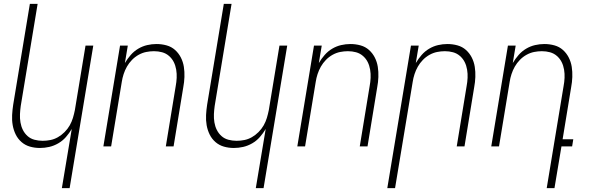

<svg xmlns="http://www.w3.org/2000/svg" viewBox="-20 -755 3040 990"><path d="M299 215 350 -90Q337 -68 320 -48.5Q303 -29 280.5 -16Q258 -3 234 2.5Q210 8 186 8Q159 8 134.5 1Q110 -6 91 -22.5Q72 -39 61 -61.5Q50 -84 45.5 -109.5Q41 -135 42.5 -162Q44 -189 48 -215L134 -735H174L87 -209Q84 -188 83 -166.5Q82 -145 85.5 -124Q89 -103 98 -85Q107 -67 122 -53.5Q137 -40 157.5 -34.5Q178 -29 200 -29Q220 -29 240 -33Q260 -37 278.5 -47.5Q297 -58 313 -74Q329 -90 339.5 -108.5Q350 -127 356 -147Q362 -167 366 -187L421 -520H461L339 215Z M513 0 599 -520H639L624 -430Q637 -452 654 -471.5Q671 -491 693 -504Q715 -517 739 -522.5Q763 -528 787 -528Q814 -528 839 -521Q864 -514 882.5 -497.5Q901 -481 912.5 -458.5Q924 -436 928 -410.5Q932 -385 931 -358Q930 -331 925 -305L875 0H835L886 -311Q890 -332 891 -353.5Q892 -375 888.5 -396Q885 -417 876 -435Q867 -453 851.5 -466.5Q836 -480 816 -485.5Q796 -491 774 -491Q754 -491 734 -487Q714 -483 695 -472.5Q676 -462 660.5 -446Q645 -430 634.5 -411.5Q624 -393 617.5 -373Q611 -353 608 -333L553 0Z M1299 215 1350 -90Q1337 -68 1320 -48.5Q1303 -29 1280.5 -16Q1258 -3 1234 2.5Q1210 8 1186 8Q1159 8 1134.5 1Q1110 -6 1091 -22.5Q1072 -39 1061 -61.5Q1050 -84 1045.5 -109.5Q1041 -135 1042.5 -162Q1044 -189 1048 -215L1134 -735H1174L1087 -209Q1084 -188 1083 -166.5Q1082 -145 1085.5 -124Q1089 -103 1098 -85Q1107 -67 1122 -53.5Q1137 -40 1157.5 -34.5Q1178 -29 1200 -29Q1220 -29 1240 -33Q1260 -37 1278.5 -47.5Q1297 -58 1313 -74Q1329 -90 1339.5 -108.5Q1350 -127 1356 -147Q1362 -167 1366 -187L1421 -520H1461L1339 215Z M1513 0 1599 -520H1639L1624 -430Q1637 -452 1654 -471.5Q1671 -491 1693 -504Q1715 -517 1739 -522.5Q1763 -528 1787 -528Q1814 -528 1839 -521Q1864 -514 1882.5 -497.5Q1901 -481 1912.5 -458.5Q1924 -436 1928 -410.5Q1932 -385 1931 -358Q1930 -331 1925 -305L1875 0H1835L1886 -311Q1890 -332 1891 -353.5Q1892 -375 1888.5 -396Q1885 -417 1876 -435Q1867 -453 1851.5 -466.5Q1836 -480 1816 -485.5Q1796 -491 1774 -491Q1754 -491 1734 -487Q1714 -483 1695 -472.5Q1676 -462 1660.5 -446Q1645 -430 1634.5 -411.5Q1624 -393 1617.5 -373Q1611 -353 1608 -333L1553 0Z M1977 215 2099 -520H2139L2124 -430Q2137 -452 2154 -471.5Q2171 -491 2193 -504Q2215 -517 2239 -522.5Q2263 -528 2287 -528Q2314 -528 2339 -521Q2364 -514 2382.5 -497.5Q2401 -481 2412.5 -458.5Q2424 -436 2428 -410.5Q2432 -385 2431 -358Q2430 -331 2425 -305L2375 0H2335L2386 -311Q2390 -332 2391 -353.5Q2392 -375 2388.5 -396Q2385 -417 2376 -435Q2367 -453 2351.5 -466.5Q2336 -480 2316 -485.5Q2296 -491 2274 -491Q2254 -491 2234 -487Q2214 -483 2195 -472.5Q2176 -462 2160.5 -446Q2145 -430 2134.5 -411.5Q2124 -393 2117.5 -373Q2111 -353 2108 -333L2017 215Z M2799 215 2886 -311Q2890 -332 2891 -353.5Q2892 -375 2888.5 -396Q2885 -417 2876 -435Q2867 -453 2851.5 -466.5Q2836 -480 2816 -485.5Q2796 -491 2774 -491Q2754 -491 2734 -487Q2714 -483 2695 -472.5Q2676 -462 2660.5 -446Q2645 -430 2634.5 -411.5Q2624 -393 2617.5 -373Q2611 -353 2608 -333L2553 0H2513L2599 -520H2639L2624 -430Q2637 -452 2654 -471.5Q2671 -491 2693 -504Q2715 -517 2739 -522.5Q2763 -528 2787 -528Q2814 -528 2839 -521Q2864 -514 2882.5 -497.5Q2901 -481 2912.5 -458.5Q2924 -436 2928 -410.5Q2932 -385 2931 -358Q2930 -331 2925 -305L2881 -37H2936L2930 0H2875L2839 215Z"/></svg>

Font: Iosevka Extralight Oblique
Style: Regular
Weight: 200
Italic angle: -9°
Monospace: yes
Designer: Belleve Invis
Foundry: Belleve Invis
Version: Version 32.5.0; ttfautohint (v1.8.4)